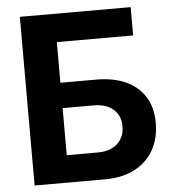

<svg xmlns="http://www.w3.org/2000/svg" viewBox="-52 -776 747 825"><g transform="rotate(-5 321.5 -364.0)"><path d="M64 0V-727.5H542V-605.5H212.9V-430.2H368.2Q441.4 -430.2 494.6 -406Q547.9 -381.8 576.9 -335.7Q606 -289.6 606 -223.1Q606 -154.8 577.1 -104.7Q548.3 -54.7 494.9 -27.3Q441.4 0 368.2 0ZM212.9 -117.7H346.7Q400.9 -117.7 431.6 -145.8Q462.4 -173.8 462.4 -221.2Q462.4 -266.6 431.6 -293.7Q400.9 -320.8 346.7 -320.8H212.9Z"/></g></svg>

Font: Inter 17pt
Style: Bold
Weight: 700
Version: Version 4.001;git-66647c0bb